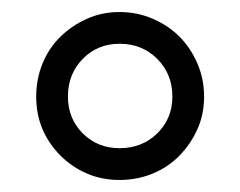

<svg xmlns="http://www.w3.org/2000/svg" viewBox="-20 -740 395 316"><path d="M39.6 -581.1Q39.6 -609.9 50 -635.5Q60.5 -661.1 79.6 -679.7Q98.6 -698.2 123.3 -709.2Q147.9 -720.2 176.8 -720.2Q205.6 -720.2 231.2 -709.2Q256.8 -698.2 275.4 -679.7Q293.9 -661.1 304.9 -635.5Q315.9 -609.9 315.9 -581.1Q315.9 -551.8 304.9 -527.3Q293.9 -502.9 275.4 -483.9Q256.8 -464.8 231.2 -454.3Q205.6 -443.8 176.8 -443.8Q147.9 -443.8 123.3 -454.3Q98.6 -464.8 79.6 -483.9Q60.5 -502.9 50 -527.3Q39.6 -551.8 39.6 -581.1ZM91.8 -581.1Q91.8 -544.9 116.2 -520.5Q140.6 -496.1 176.8 -496.1Q213.9 -496.1 238.8 -520.5Q263.7 -544.9 263.7 -581.1Q263.7 -618.2 238.8 -643.1Q213.9 -668 176.8 -668Q140.6 -668 116.2 -643.1Q91.8 -618.2 91.8 -581.1Z"/></svg>

Font: Brawler
Style: Regular
Weight: 400
Version: Version 1.000